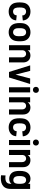

<svg xmlns="http://www.w3.org/2000/svg" viewBox="1824 -2588 962 4650"><g transform="rotate(90 2305.0 -263.0)"><path d="M260 8C368 8 450 -49 469 -142C473 -154 474 -163 474 -174L352 -187C351 -177 351 -172 348 -164C341 -128 311 -98 259 -98C211 -98 181 -125 171 -166C164 -185 161 -216 161 -256C161 -294 164 -326 170 -345C180 -386 211 -414 259 -414C307 -414 340 -386 350 -352C352 -343 353 -332 353 -321L475 -334C475 -349 473 -366 468 -380C446 -464 365 -520 260 -520C152 -520 74 -462 50 -372C44 -343 38 -306 38 -258C38 -216 42 -176 50 -143C74 -50 150 8 260 8Z M761 8C872 8 950 -56 971 -156C978 -186 980 -222 980 -258C980 -295 978 -334 971 -364C947 -459 870 -520 761 -520C651 -520 573 -459 548 -363C542 -335 538 -296 538 -256C538 -220 542 -184 549 -154C570 -56 649 8 761 8ZM663 -256C663 -288 663 -315 669 -335C677 -382 711 -415 760 -415C809 -415 842 -384 852 -335C855 -315 857 -289 857 -256C857 -228 856 -201 852 -179C842 -131 809 -98 761 -98C711 -98 677 -130 667 -179C663 -200 663 -227 663 -256Z M1074 0H1197V-336C1203 -384 1236 -414 1283 -414C1333 -414 1369 -375 1369 -320V0H1492V-343C1492 -454 1423 -519 1322 -519C1267 -519 1224 -498 1197 -452V-512H1074Z M1723 0H1856L2014 -511L1880 -513L1788 -158L1696 -513H1563Z M2094 0H2217V-512H2094ZM2083 -652C2083 -610 2114 -579 2157 -579C2198 -579 2229 -610 2229 -652C2229 -695 2199 -724 2157 -724C2114 -724 2083 -695 2083 -652Z M2335 0H2458V-336C2464 -384 2497 -414 2544 -414C2594 -414 2630 -375 2630 -320V0H2753V-343C2753 -454 2684 -519 2583 -519C2528 -519 2485 -498 2458 -452V-512H2335Z M3066 8C3174 8 3256 -49 3275 -142C3279 -154 3280 -163 3280 -174L3158 -187C3157 -177 3157 -172 3154 -164C3147 -128 3117 -98 3065 -98C3017 -98 2987 -125 2977 -166C2970 -185 2967 -216 2967 -256C2967 -294 2970 -326 2976 -345C2986 -386 3017 -414 3065 -414C3113 -414 3146 -386 3156 -352C3158 -343 3159 -332 3159 -321L3281 -334C3281 -349 3279 -366 3274 -380C3252 -464 3171 -520 3066 -520C2958 -520 2880 -462 2856 -372C2850 -343 2844 -306 2844 -258C2844 -216 2848 -176 2856 -143C2880 -50 2956 8 3066 8Z M3370 0H3493V-512H3370ZM3359 -652C3359 -610 3390 -579 3433 -579C3474 -579 3505 -610 3505 -652C3505 -695 3475 -724 3433 -724C3390 -724 3359 -695 3359 -652Z M3611 0H3734V-336C3740 -384 3773 -414 3820 -414C3870 -414 3906 -375 3906 -320V0H4029V-343C4029 -454 3960 -519 3859 -519C3804 -519 3761 -498 3734 -452V-512H3611Z M4313 -5C4371 -5 4408 -26 4432 -61V-39C4432 69 4358 100 4229 84L4225 193C4398 215 4555 166 4555 -36V-512H4432V-460C4407 -498 4367 -520 4310 -520C4219 -520 4156 -464 4133 -380C4122 -346 4119 -301 4119 -259C4119 -219 4121 -175 4131 -143C4156 -44 4235 -5 4313 -5ZM4244 -258C4244 -296 4246 -324 4254 -346C4265 -385 4294 -415 4340 -415C4385 -415 4417 -385 4424 -345C4429 -324 4432 -304 4432 -259C4432 -213 4429 -193 4424 -173C4417 -134 4389 -104 4341 -104C4294 -104 4263 -134 4253 -173C4246 -191 4244 -220 4244 -258Z"/></g></svg>

Font: Vanilla Cream
Style: Bold
Weight: 700
Designer: Jeremy Tribby, Jinavaṁso
Foundry: Tribby Type
Version: Version 1.422;Glyphs 3.1.2 (3151)